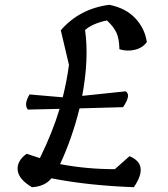

<svg xmlns="http://www.w3.org/2000/svg" viewBox="-20 -779 701 799"><path d="M267 -509 233 -653Q311 -743 435 -759Q504 -745 543.5 -702.5Q583 -660 591 -604Q574 -580 542 -572Q510 -564 477 -574Q476 -618 464.5 -643Q453 -668 425 -694Q364 -681 334 -654Q351 -534 322 -380L503 -399Q527 -384 492 -333L311 -328Q280 -203 230 -96Q340 -75 458 -75L519 -129Q602 -95 537 0Q346 -7 194 -37Q167 -3 113 0Q57 -33 53.5 -71.5Q50 -110 91 -139L146 -121Q199 -229 228 -326L96 -323Q78 -344 103 -386L241 -374Q258 -441 267 -509Z"/></svg>

Font: Tillana Medium
Style: Regular
Weight: 500
Designer: Lipi Raval (Devanagari, Latin), Jonny Pinhorn (Latin)
Foundry: Indian Type Foundry
Version: Version 2.003;PS 1.0;hotconv 1.0.79;makeotf.lib2.5.61930; tt